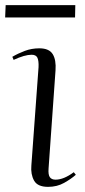

<svg xmlns="http://www.w3.org/2000/svg" viewBox="-26 -713 332 747"><path d="M124 -452Q125 -477 119.5 -488.5Q114 -500 97 -500Q70 -500 27 -480L22 -492Q44 -505 70.5 -515Q97 -525 127 -525Q165 -525 179 -502.5Q193 -480 190 -439L163 -58Q161 -33 168 -23.5Q175 -14 190 -14Q222 -14 261 -43L269 -33Q251 -17 223.5 -1.5Q196 14 161 14Q120 14 106.5 -10.5Q93 -35 96 -69ZM-4 -693H267L266 -645H-6Z"/></svg>

Font: Literata 72pt Light
Style: Italic
Weight: 300
Italic angle: -2°
Designer: Latin by Veronika Burian and Jose Scaglione. Greek by Irene Vlachou. Cyrillic by Vera Evstafieva
Foundry: TypeTogether
Version: Version 3.002